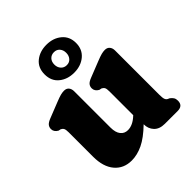

<svg xmlns="http://www.w3.org/2000/svg" viewBox="-190 -784 916 916"><g transform="rotate(-45 268.0 -326.5)"><path d="M53 -131V-296Q53 -314 49.2 -321.2Q45.5 -328.5 36.5 -333L24.5 -335.5Q4 -347 4 -366.5Q4 -379 11.2 -388Q18.5 -397 37.5 -404.5L118.5 -436.5Q141 -445.5 153.8 -448.8Q166.5 -452 177.5 -452Q193.5 -452 201.8 -441.8Q210 -431.5 210 -415.5V-171Q210 -137.5 223.8 -120.2Q237.5 -103 260.5 -103Q294 -103 327.5 -135L328.5 -135.5V-296Q328.5 -314 324.8 -321.2Q321 -328.5 312 -333L299.5 -335.5Q279 -347 279 -366.5Q279 -379 286.2 -388Q293.5 -397 313 -404.5L394 -436.5Q416.5 -445.5 429.2 -448.8Q442 -452 452.5 -452Q468.5 -452 477 -441.8Q485.5 -431.5 485.5 -415.5V-117Q485.5 -95 488.8 -86.5Q492 -78 499.5 -74L508.5 -70Q518.5 -62.5 523.5 -54.5Q528.5 -46.5 528.5 -34Q528.5 0 492.5 0H406Q370.5 0 351.8 -19.8Q333 -39.5 333 -70Q286 -24.5 247 -6Q208 12.5 171 12.5Q117 12.5 85 -25.2Q53 -63 53 -131ZM273 -478Q228 -478 197.5 -502.8Q167 -527.5 167 -572.5Q167 -617 197.5 -641.8Q228 -666.5 273 -666.5Q318.5 -666.5 349 -641.2Q379.5 -616 379.5 -572.5Q379.5 -529 349 -503.5Q318.5 -478 273 -478ZM273.5 -616Q255.5 -616 244.2 -604Q233 -592 233 -572.5Q233 -553.5 244.2 -541Q255.5 -528.5 273.5 -528.5Q291.5 -528.5 302.2 -541Q313 -553.5 313 -572.5Q313 -591.5 302.2 -603.8Q291.5 -616 273.5 -616Z"/></g></svg>

Font: Fraunces 144pt S100
Style: Bold
Weight: 700
Version: Version 1.000; ttfautohint (v1.8.3)